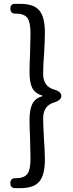

<svg xmlns="http://www.w3.org/2000/svg" viewBox="-20 -811 378 1001"><path d="M60 170Q34 170 34 144Q34 118 60 118H63Q107 118 124 94Q139 72 139 16Q139 -17 137 -80Q134 -148 134 -187Q134 -241 149 -270Q164 -299 200 -309V-313Q164 -323 149 -351Q134 -379 134 -434Q134 -474 137 -542Q139 -604 139 -637Q139 -693 124 -716Q107 -740 63 -740H59Q34 -740 34 -766Q34 -791 59 -791H84Q153 -791 182 -760Q214 -726 214 -642Q214 -602 210 -532Q205 -475 205 -426Q205 -362 259 -345Q274 -342 286 -334Q300 -324 300 -311Q300 -298 286 -288Q274 -279 259 -276Q205 -258 205 -194Q205 -157 209 -91Q214 -20 214 21Q214 105 182 139Q153 170 84 170Z"/></svg>

Font: GenSenRounded TW R
Style: Regular
Weight: 400
Version: Version 1.501;PS 1;hotconv 16.6.51;makeotf.lib2.5.65220